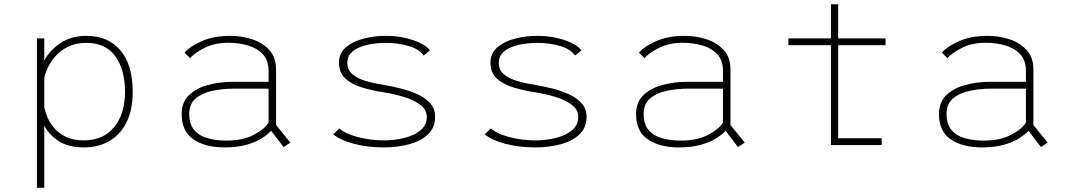

<svg xmlns="http://www.w3.org/2000/svg" viewBox="-20 -680 5010 900"><path d="M153 -500H187.5V-396.5Q214 -445 264 -478.5Q314 -512 386.5 -512Q485.5 -512 543.8 -444.8Q602 -377.5 602 -249Q602 -163.5 572.5 -105.5Q543 -47.5 491.5 -18.2Q440 11 374.5 11Q302 11 256.5 -17.8Q211 -46.5 187.5 -91V200H153ZM385 -479Q334.5 -479 298.5 -461Q262.5 -443 239.2 -416Q216 -389 203.5 -361.5Q191 -334 187.5 -315V-177Q191 -158.5 201.5 -132.5Q212 -106.5 233 -81.2Q254 -56 288.2 -39Q322.5 -22 373 -22Q464 -22 515 -84Q566 -146 566 -249Q566 -352.5 520.8 -415.8Q475.5 -479 385 -479Z M1309.5 9.5 1251 -67Q1235.5 -50 1207.5 -32Q1179.5 -14 1136.2 -1.5Q1093 11 1032 11Q942.5 11 887 -26.5Q831.5 -64 831.5 -146Q831.5 -200 865.2 -233.2Q899 -266.5 954.2 -281.5Q1009.5 -296.5 1073 -296.5H1239V-347Q1239 -397.5 1211.8 -426.2Q1184.5 -455 1141.5 -467.2Q1098.5 -479.5 1050.5 -479.5Q986 -479.5 938.8 -455.5Q891.5 -431.5 871 -407.5L845 -433.5Q870 -462.5 926 -487.2Q982 -512 1059.5 -512Q1112 -512 1161 -496.2Q1210 -480.5 1242 -446Q1274 -411.5 1274 -355V-94L1341 -11.5ZM1040.5 -21Q1118 -21 1169.2 -47.8Q1220.5 -74.5 1239 -105.5V-264.5H1078Q1022 -264.5 974 -254Q926 -243.5 896.5 -217.8Q867 -192 867 -146Q867 -97 890.8 -69.8Q914.5 -42.5 954 -31.8Q993.5 -21 1040.5 -21Z M1778 11Q1702 11 1638 -6.2Q1574 -23.5 1542 -50.5L1571 -78Q1589 -61 1622.5 -48.5Q1656 -36 1697.2 -29Q1738.5 -22 1779.5 -22Q1828 -22 1874 -33Q1920 -44 1950.2 -68.5Q1980.5 -93 1980.5 -132.5Q1980.5 -166 1950.2 -188.8Q1920 -211.5 1872.8 -225.8Q1825.5 -240 1775 -248Q1722 -256 1675 -270.5Q1628 -285 1598.5 -312.2Q1569 -339.5 1569 -386Q1569 -431 1602 -458.8Q1635 -486.5 1685.2 -499.2Q1735.5 -512 1787.5 -512Q1840.5 -512 1884.2 -501.2Q1928 -490.5 1957.2 -474.5Q1986.5 -458.5 1995 -443.5L1965.5 -419.5Q1946.5 -449 1896.8 -464Q1847 -479 1787.5 -479Q1758.5 -479 1727 -474.5Q1695.5 -470 1668.5 -459.5Q1641.5 -449 1624.8 -431Q1608 -413 1608 -386Q1608 -352.5 1631.5 -332.2Q1655 -312 1694.2 -300.5Q1733.5 -289 1781.5 -281.5Q1820 -275 1861.5 -264.5Q1903 -254 1939 -237.2Q1975 -220.5 1997.2 -195Q2019.5 -169.5 2019.5 -132.5Q2019.5 -82 1986.2 -50.2Q1953 -18.5 1898 -3.8Q1843 11 1778 11Z M2488 11Q2412 11 2348 -6.2Q2284 -23.5 2252 -50.5L2281 -78Q2299 -61 2332.5 -48.5Q2366 -36 2407.2 -29Q2448.5 -22 2489.5 -22Q2538 -22 2584 -33Q2630 -44 2660.2 -68.5Q2690.5 -93 2690.5 -132.5Q2690.5 -166 2660.2 -188.8Q2630 -211.5 2582.8 -225.8Q2535.5 -240 2485 -248Q2432 -256 2385 -270.5Q2338 -285 2308.5 -312.2Q2279 -339.5 2279 -386Q2279 -431 2312 -458.8Q2345 -486.5 2395.2 -499.2Q2445.5 -512 2497.5 -512Q2550.5 -512 2594.2 -501.2Q2638 -490.5 2667.2 -474.5Q2696.5 -458.5 2705 -443.5L2675.5 -419.5Q2656.5 -449 2606.8 -464Q2557 -479 2497.5 -479Q2468.5 -479 2437 -474.5Q2405.5 -470 2378.5 -459.5Q2351.5 -449 2334.8 -431Q2318 -413 2318 -386Q2318 -352.5 2341.5 -332.2Q2365 -312 2404.2 -300.5Q2443.5 -289 2491.5 -281.5Q2530 -275 2571.5 -264.5Q2613 -254 2649 -237.2Q2685 -220.5 2707.2 -195Q2729.5 -169.5 2729.5 -132.5Q2729.5 -82 2696.2 -50.2Q2663 -18.5 2608 -3.8Q2553 11 2488 11Z M3439.5 9.5 3381 -67Q3365.5 -50 3337.5 -32Q3309.5 -14 3266.2 -1.5Q3223 11 3162 11Q3072.5 11 3017 -26.5Q2961.5 -64 2961.5 -146Q2961.5 -200 2995.2 -233.2Q3029 -266.5 3084.2 -281.5Q3139.5 -296.5 3203 -296.5H3369V-347Q3369 -397.5 3341.8 -426.2Q3314.5 -455 3271.5 -467.2Q3228.5 -479.5 3180.5 -479.5Q3116 -479.5 3068.8 -455.5Q3021.5 -431.5 3001 -407.5L2975 -433.5Q3000 -462.5 3056 -487.2Q3112 -512 3189.5 -512Q3242 -512 3291 -496.2Q3340 -480.5 3372 -446Q3404 -411.5 3404 -355V-94L3471 -11.5ZM3170.5 -21Q3248 -21 3299.2 -47.8Q3350.5 -74.5 3369 -105.5V-264.5H3208Q3152 -264.5 3104 -254Q3056 -243.5 3026.5 -217.8Q2997 -192 2997 -146Q2997 -97 3020.8 -69.8Q3044.5 -42.5 3084 -31.8Q3123.5 -21 3170.5 -21Z M3909 -32H4113V0H3875V-468H3675.5V-500H3875V-660H3909V-500H4131V-468H3909Z M4859.5 9.5 4801 -67Q4785.5 -50 4757.5 -32Q4729.5 -14 4686.2 -1.5Q4643 11 4582 11Q4492.5 11 4437 -26.5Q4381.5 -64 4381.5 -146Q4381.5 -200 4415.2 -233.2Q4449 -266.5 4504.2 -281.5Q4559.5 -296.5 4623 -296.5H4789V-347Q4789 -397.5 4761.8 -426.2Q4734.5 -455 4691.5 -467.2Q4648.5 -479.5 4600.5 -479.5Q4536 -479.5 4488.8 -455.5Q4441.5 -431.5 4421 -407.5L4395 -433.5Q4420 -462.5 4476 -487.2Q4532 -512 4609.5 -512Q4662 -512 4711 -496.2Q4760 -480.5 4792 -446Q4824 -411.5 4824 -355V-94L4891 -11.5ZM4590.5 -21Q4668 -21 4719.2 -47.8Q4770.5 -74.5 4789 -105.5V-264.5H4628Q4572 -264.5 4524 -254Q4476 -243.5 4446.5 -217.8Q4417 -192 4417 -146Q4417 -97 4440.8 -69.8Q4464.5 -42.5 4504 -31.8Q4543.5 -21 4590.5 -21Z"/></svg>

Font: League Mono Thin
Style: Regular
Weight: 100
Width: 6
Designer: Tyler Finck
Foundry: The League of Moveable Type / Tyler Finck
Version: Version 2.300;RELEASE